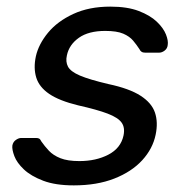

<svg xmlns="http://www.w3.org/2000/svg" viewBox="-20 -550 550 580"><path d="M203.1 10Q147.3 10 110.4 -4.1Q73.4 -18.2 52.2 -38.2Q31 -58.3 23.4 -78.3Q15.9 -98.4 17.3 -110.2Q19.3 -121.2 27.8 -127.2Q36.4 -133.2 44 -133.2H88.8Q93.9 -133.2 97.7 -131.6Q101.6 -129.9 105 -122.6Q114.7 -108.6 127.8 -94.6Q140.9 -80.6 162.7 -72Q184.4 -63.4 219.7 -63.4Q270 -63.4 307.3 -82.8Q344.7 -102.2 353 -140.1Q358.3 -164.6 347.3 -179.7Q336.4 -194.8 305.1 -206.8Q273.7 -218.8 215.9 -231.8Q158.9 -245.7 128.7 -266.3Q98.4 -286.9 89.5 -315.7Q80.7 -344.4 88.4 -380.1Q96.6 -416.6 125.1 -451.2Q153.6 -485.7 201.3 -507.8Q249.1 -530 313.2 -530Q364.7 -530 399.1 -516.8Q433.6 -503.6 453.6 -484.5Q473.7 -465.3 481.3 -446Q488.9 -426.7 486.6 -413.8Q485.6 -403.6 477.5 -397.3Q469.4 -390.9 460.4 -390.9H418.6Q411.7 -390.9 407.5 -393.7Q403.3 -396.6 401.3 -401.4Q392.9 -414.4 382.2 -427.2Q371.5 -440 352.3 -448.3Q333 -456.6 297.7 -456.6Q247.6 -456.6 218.3 -435.9Q188.9 -415.1 182.1 -382.9Q177.6 -363.6 185.4 -348.7Q193.1 -333.9 221.5 -321.7Q249.9 -309.6 308.1 -295.9Q370.7 -282.6 404.5 -260.9Q438.2 -239.2 448.1 -209.9Q458 -180.6 450.2 -143.3Q441.6 -100.9 409.6 -65.9Q377.5 -31 325.1 -10.5Q272.7 10 203.1 10Z"/></svg>

Font: Rubik Light
Style: Italic
Weight: 300
Italic angle: -12°
Designer: Hubert and Fischer
Foundry: Hubert and Fischer
Version: Version 2.300;gftools[0.9.30]